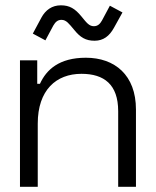

<svg xmlns="http://www.w3.org/2000/svg" viewBox="-20 -720 600 740"><path d="M57 0H125.5V-243.5C125.5 -373 196.5 -435.5 294 -435.5C381 -435.5 435.5 -394.5 435.5 -291.5V0H504V-298C504 -431 422 -497.5 311 -497.5C207.5 -497.5 158.5 -451 134 -397H123.5V-487.5H57ZM155 -564.5 185.5 -621.5C193.5 -635 202 -643.5 217 -643.5C235.5 -643.5 246 -628.5 265 -606C289.5 -575.5 310.5 -563 344.5 -563C378.5 -563 401.5 -581 419 -612.5L452 -672L403.5 -698L373 -641C365.5 -627.5 356.5 -619 341.5 -619C323 -619 312.5 -634 294 -656.5C269 -687 248 -699.5 214.5 -699.5C180.5 -699.5 155.5 -681.5 139.5 -652L106.5 -590.5Z"/></svg>

Font: MCL Standard Light
Style: Regular
Weight: 300
Designer: Květoslav Bartoš
Foundry: Florian Karsten
Version: Version 1.001;Glyphs 3.2.3 (3260)